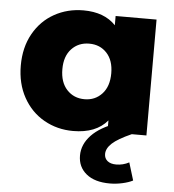

<svg xmlns="http://www.w3.org/2000/svg" viewBox="-55 -602 807 888"><g transform="rotate(5 349.0 -157.5)"><path d="M637 -538V0H456V-54Q403 9 297 9Q223 9 162 -25.5Q101 -60 65.5 -124Q30 -188 30 -272Q30 -356 65.5 -419.5Q101 -483 162 -517Q223 -551 297 -551Q394 -551 447 -495V-538ZM450 -272Q450 -332 418.5 -366Q387 -400 337 -400Q287 -400 255 -366Q223 -332 223 -272Q223 -211 255 -176.5Q287 -142 337 -142Q386 -142 418 -176.5Q450 -211 450 -272ZM339 119Q339 67 379.5 24.5Q420 -18 499 -45L569 0Q506 28 480 52Q454 76 454 102Q454 122 468.5 134Q483 146 509 146Q541 146 569 131L594 213Q575 223 545.5 229.5Q516 236 487 236Q417 236 378 204Q339 172 339 119Z"/></g></svg>

Font: Idrija
Style: Regular
Weight: 800
Designer: Julieta Ulanovsky
Foundry: Julieta Ulanovsky
Version: Version 7.200